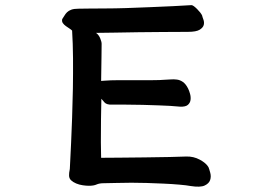

<svg xmlns="http://www.w3.org/2000/svg" viewBox="-20 -675 1040 737"><path d="M256.8 -557.6Q252.9 -561.5 246.1 -565.9Q239.3 -570.3 232.4 -575.2Q225.6 -580.1 221.2 -586.4Q216.8 -592.8 218.8 -601.6Q223.6 -608.4 227.5 -615.2Q231.4 -622.1 237.3 -627.9Q243.2 -633.8 253.4 -637.7Q263.7 -641.6 281.2 -641.6Q289.1 -641.6 317.9 -642.1Q346.7 -642.6 386.7 -642.6Q418.9 -642.6 464.4 -644Q509.8 -645.5 556.2 -647.5Q602.5 -649.4 645 -651.4Q687.5 -653.3 714.8 -655.3Q718.8 -655.3 724.6 -650.9Q730.5 -646.5 736.8 -640.1Q743.2 -633.8 748.5 -627Q753.9 -620.1 755.9 -615.2Q756.8 -610.4 760.7 -600.1Q764.6 -589.8 762.2 -579.6Q759.8 -569.3 746.6 -561Q733.4 -552.7 701.2 -552.7Q655.3 -552.7 606.4 -552.2Q557.6 -551.8 510.7 -551.3Q463.9 -550.8 422.4 -549.8Q380.9 -548.8 348.6 -548.8Q359.4 -541 364.7 -527.8Q370.1 -514.6 370.1 -506.8Q370.1 -490.2 369.6 -458Q369.1 -425.8 368.2 -364.3L379.9 -365.2Q403.3 -367.2 434.6 -367.2Q465.8 -367.2 498.5 -367.2Q531.2 -367.2 562.5 -367.2Q593.8 -367.2 616.2 -369.1Q624 -369.1 635.3 -370.1Q646.5 -371.1 658.7 -369.6Q670.9 -368.2 682.1 -360.4Q693.4 -352.5 702.1 -335Q706.1 -327.1 709.5 -314.9Q712.9 -302.7 711.4 -291.5Q710 -280.3 701.2 -272.5Q692.4 -264.6 670.9 -265.6L632.8 -268.6Q619.1 -269.5 589.8 -270.5Q560.5 -271.5 527.3 -272.5Q494.1 -273.4 462.4 -273.4Q430.7 -273.4 410.2 -273.4Q389.6 -272.5 381.3 -281.7Q373 -291 369.1 -295.9Q368.2 -261.7 367.7 -216.8Q367.2 -171.9 367.2 -129.9Q367.2 -113.3 367.7 -97.7Q368.2 -82 368.2 -69.3Q391.6 -69.3 438 -69.8Q484.4 -70.3 534.7 -70.8Q585 -71.3 629.9 -72.3Q674.8 -73.2 694.3 -74.2Q722.7 -75.2 747.1 -62Q771.5 -48.8 780.3 -33.2Q783.2 -26.4 787.1 -11.7Q791 2.9 786.6 16.1Q782.2 29.3 765.6 37.1Q749 44.9 711.9 39.1Q696.3 36.1 668 33.7Q639.6 31.2 607.4 29.8Q575.2 28.3 542.5 27.3Q509.8 26.4 484.4 26.4Q456.1 26.4 426.3 27.3Q396.5 28.3 378.9 28.3Q361.3 28.3 350.6 33.2Q339.8 38.1 321.3 38.1Q310.5 38.1 297.4 36.1Q284.2 34.2 272.5 29.3Q260.7 24.4 252.9 17.1Q245.1 9.8 245.1 -2Q245.1 -6.8 245.6 -12.2Q246.1 -17.6 248 -26.4Q248 -29.3 249.5 -56.2Q251 -83 252.9 -126Q254.9 -168.9 256.8 -223.1Q258.8 -277.3 259.8 -335.4Q260.7 -393.6 260.3 -451.2Q259.8 -508.8 256.8 -557.6Z"/></svg>

Font: JasonHandwriting1
Style: Regular
Weight: 400
Version: Version 1.48.20